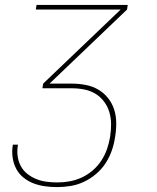

<svg xmlns="http://www.w3.org/2000/svg" viewBox="-20 -540 640 783"><path d="M212 223Q187 223 162.5 219.5Q138 216 116 207.5Q94 199 75.5 184Q57 169 46 148Q35 127 31.5 102.5Q28 78 32 53V50H53V52Q49 75 52 97Q55 119 65 137.5Q75 156 91.5 169Q108 182 127.5 190Q147 198 169 201Q191 204 214 204Q239 204 264 199.5Q289 195 313 184Q337 173 358 155Q379 137 393.5 114.5Q408 92 416.5 67.5Q425 43 429 18Q433 -8 433 -33.5Q433 -59 426 -82.5Q419 -106 404.5 -125.5Q390 -145 369.5 -157.5Q349 -170 324 -175Q299 -180 273 -180H153L156 -199L472 -501H126L129 -520H501L498 -501L182 -199H273Q302 -199 330 -193.5Q358 -188 381 -174.5Q404 -161 421 -139.5Q438 -118 446 -92Q454 -66 454 -37Q454 -8 449 21Q445 48 435.5 75Q426 102 410 126.5Q394 151 370.5 170.5Q347 190 321 202Q295 214 267.5 218.5Q240 223 212 223Z"/></svg>

Font: Iosevka Aile Thin
Style: Italic
Weight: 100
Italic angle: -9°
Designer: Belleve Invis
Foundry: Belleve Invis
Version: Version 31.1.0; ttfautohint (v1.8.4)